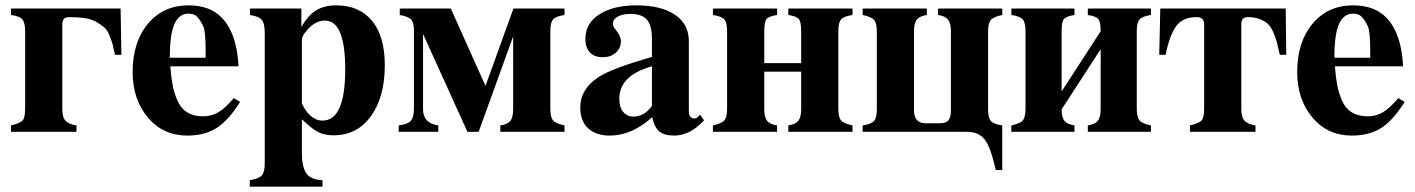

<svg xmlns="http://www.w3.org/2000/svg" viewBox="-20 -493 5290 718"><path d="M213 -402V-85Q213 -54 225.5 -41Q238 -28 266 -24V0H21V-24Q56 -32 65 -43Q74 -54 74 -88V-376Q74 -408 63.5 -420.5Q53 -433 21 -437V-461H431L434 -288H410Q404 -316 401 -327.5Q398 -339 389.5 -360Q381 -381 370.5 -390Q360 -399 342 -410Q324 -421 298 -425Q272 -429 237 -429Q213 -429 213 -402Z M854 -126 878 -112Q834 -42 789.5 -14Q745 14 680 14Q590 14 533 -53.5Q476 -121 476 -224Q476 -336 533.5 -404.5Q591 -473 685 -473Q768 -473 813 -423Q866 -365 872 -245H617Q620 -204 625.5 -175Q631 -146 643.5 -117Q656 -88 680 -73Q704 -58 739 -58Q771 -58 797 -73.5Q823 -89 854 -126ZM615 -277H749V-303Q749 -376 740 -395Q728 -420 716.5 -431Q705 -442 685 -442Q650 -442 632.5 -403.5Q615 -365 615 -277Z M1107 -461V-392Q1132 -436 1162.5 -454.5Q1193 -473 1238 -473Q1323 -473 1371 -415.5Q1419 -358 1419 -249Q1419 -131 1367.5 -59Q1316 13 1227 13Q1193 13 1169 0.5Q1145 -12 1109 -47V79Q1109 131 1125.5 155Q1142 179 1186 181V205H914V181Q949 175 959.5 162.5Q970 150 970 118V-372Q970 -405 959 -418.5Q948 -432 915 -437V-461ZM1109 -346V-107Q1121 -78 1141.5 -60Q1162 -42 1186 -42Q1271 -42 1271 -234Q1271 -416 1195 -416Q1158 -416 1127 -379Q1109 -358 1109 -346Z M1851 0V-24Q1879 -28 1889 -41.5Q1899 -55 1899 -87V-357L1770 0H1728L1562 -366V-84Q1562 -32 1619 -24V0H1471V-24Q1505 -28 1516.5 -41.5Q1528 -55 1528 -87V-376Q1528 -408 1518 -419.5Q1508 -431 1475 -437V-461H1666L1795 -173H1796L1900 -461H2091V-437Q2058 -432 2048 -420Q2038 -408 2038 -376V-87Q2038 -55 2048 -43Q2058 -31 2091 -24V0Z M2598 -64 2613 -43Q2560 14 2501 14Q2464 14 2445.5 -1.5Q2427 -17 2419 -55Q2343 14 2260 14Q2210 14 2180 -12.5Q2150 -39 2150 -92Q2150 -159 2217 -204Q2267 -237 2418 -280V-348Q2418 -397 2399.5 -419Q2381 -441 2337 -441Q2309 -441 2290.5 -431Q2272 -421 2272 -404Q2272 -393 2283 -381Q2302 -358 2302 -339Q2302 -313 2283 -296Q2264 -279 2234 -279Q2203 -279 2186 -297Q2169 -315 2169 -347Q2169 -406 2221.5 -439.5Q2274 -473 2360 -473Q2452 -473 2504 -438Q2556 -403 2556 -339V-78Q2556 -50 2577 -50Q2584 -50 2588 -54ZM2418 -97V-245Q2296 -211 2296 -124Q2296 -92 2310.5 -74.5Q2325 -57 2348 -57Q2390 -57 2418 -97Z M2976 -84V-225H2838V-84Q2838 -55 2848.5 -41.5Q2859 -28 2886 -24V0H2646V-24Q2679 -31 2689 -43Q2699 -55 2699 -87V-376Q2699 -408 2689 -420Q2679 -432 2646 -437V-461H2886V-437Q2854 -432 2846 -421Q2838 -410 2838 -376V-257H2976V-376Q2976 -410 2968 -421Q2960 -432 2928 -437V-461H3168V-437Q3135 -432 3125 -420Q3115 -408 3115 -376V-87Q3115 -55 3125 -43Q3135 -31 3168 -24V0H2928V-24Q2955 -28 2965.5 -41.5Q2976 -55 2976 -84Z M3398 -377V-81Q3398 -32 3441 -32H3494Q3518 -32 3527 -43.5Q3536 -55 3536 -81V-377Q3536 -406 3525.5 -419.5Q3515 -433 3488 -437V-461H3728V-437Q3695 -430 3685 -418Q3675 -406 3675 -374V-85Q3675 -53 3685 -41Q3695 -29 3728 -24V143H3704Q3684 55 3661.5 27.5Q3639 0 3596 0H3206V-24Q3239 -29 3249 -41Q3259 -53 3259 -85V-374Q3259 -406 3249 -418Q3239 -430 3206 -437V-461H3446V-437Q3419 -433 3408.5 -419.5Q3398 -406 3398 -377Z M4096 -84V-309L3950 -84Q3950 -54 3960.5 -41Q3971 -28 3998 -24V0H3762V-24Q3795 -31 3805 -43Q3815 -55 3815 -87V-376Q3815 -408 3805 -420Q3795 -432 3762 -437V-461H3998V-437Q3966 -432 3958 -421Q3950 -410 3950 -376V-151L4096 -376Q4096 -410 4088 -421Q4080 -432 4048 -437V-461H4284V-437Q4251 -432 4241 -420Q4231 -408 4231 -376V-87Q4231 -55 4241 -43Q4251 -31 4284 -24V0H4048V-24Q4075 -28 4085.5 -41.5Q4096 -55 4096 -84Z M4622 -402V-85Q4622 -54 4634.5 -41Q4647 -28 4675 -24V0H4430V-24Q4465 -32 4474 -43Q4483 -54 4483 -88V-402Q4483 -429 4455 -429Q4402 -429 4377.5 -394Q4353 -359 4339 -288H4315L4319 -461H4788L4790 -288H4766Q4759 -319 4755 -335Q4751 -351 4741.5 -372.5Q4732 -394 4721 -404Q4710 -414 4691 -421.5Q4672 -429 4646 -429Q4622 -429 4622 -402Z M5209 -126 5233 -112Q5189 -42 5144.5 -14Q5100 14 5035 14Q4945 14 4888 -53.5Q4831 -121 4831 -224Q4831 -336 4888.5 -404.5Q4946 -473 5040 -473Q5123 -473 5168 -423Q5221 -365 5227 -245H4972Q4975 -204 4980.5 -175Q4986 -146 4998.5 -117Q5011 -88 5035 -73Q5059 -58 5094 -58Q5126 -58 5152 -73.5Q5178 -89 5209 -126ZM4970 -277H5104V-303Q5104 -376 5095 -395Q5083 -420 5071.5 -431Q5060 -442 5040 -442Q5005 -442 4987.5 -403.5Q4970 -365 4970 -277Z"/></svg>

Font: STIX
Style: Bold
Weight: 700
Designer: MicroPress Inc., with final additions and corrections provided by Coen Hoffman, Elsevier (retired)
Version: Version 1.1.1